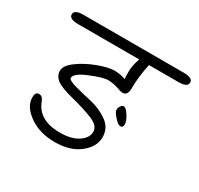

<svg xmlns="http://www.w3.org/2000/svg" viewBox="-123 -786 886 855"><g transform="rotate(30 320.0 -358.5)"><path d="M78 -636H593Q640 -636 640 -612Q640 -588 593 -588H442Q427 -519 427 -458Q427 -422 400 -422Q394 -422 369 -430.5Q344 -439 318 -439Q292 -439 230.5 -413.5Q169 -388 169 -365Q169 -353 209 -342Q249 -331 296.5 -320.5Q344 -310 384 -282Q424 -254 424 -205.5Q424 -157 376 -119Q328 -81 249.5 -81Q171 -81 117.5 -119Q64 -157 64 -204Q64 -232 82.5 -232Q101 -232 109 -210Q138 -129 249 -129Q307 -129 341.5 -152Q376 -175 376 -206.5Q376 -238 329.5 -256.5Q283 -275 219.5 -291Q156 -307 133.5 -324.5Q111 -342 111 -368.5Q111 -395 150 -423.5Q189 -452 240 -471Q291 -490 321.5 -490Q352 -490 379 -480Q378 -487 378 -518Q378 -549 392 -588H78Q31 -588 31 -612Q31 -636 78 -636ZM437 -373Q449 -373 465 -347.5Q481 -322 481 -305Q481 -288 467 -288Q456 -288 436 -310Q416 -332 416 -343.5Q416 -355 423 -364Q430 -373 437 -373Z"/></g></svg>

Font: Kalam Light
Style: Regular
Weight: 300
Version: Version 2.001;PS 1.0;hotconv 1.0.79;makeotf.lib2.5.61930; tt